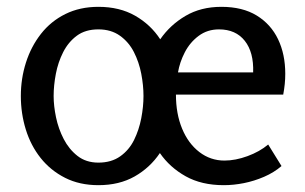

<svg xmlns="http://www.w3.org/2000/svg" viewBox="-20 -529 893 562"><path d="M41 -248Q41 -299 56 -346Q71 -393 100 -430Q129 -467 171.5 -488Q214 -509 268 -509Q330 -509 375.5 -483Q421 -457 449 -414Q478 -456 523 -482.5Q568 -509 628 -509Q690 -509 731.5 -483.5Q773 -458 794 -414Q815 -370 815 -313Q815 -298 813.5 -283Q812 -268 809 -252H495Q495 -196 513 -152.5Q531 -109 563.5 -84Q596 -59 637 -59Q669 -59 704.5 -72Q740 -85 765 -106L804 -43Q782 -24 753 -11.5Q724 1 694 7Q664 13 635 13Q570 13 523.5 -13Q477 -39 448 -81Q419 -38 374 -12.5Q329 13 268 13Q213 13 170.5 -8.5Q128 -30 99 -66.5Q70 -103 55.5 -150Q41 -197 41 -248ZM137 -248Q137 -219 144 -185.5Q151 -152 166.5 -122Q182 -92 207 -72.5Q232 -53 268 -53Q306 -53 332 -71.5Q358 -90 372.5 -119.5Q387 -149 393.5 -183Q400 -217 400 -248Q400 -279 393.5 -313Q387 -347 372 -376.5Q357 -406 331 -424.5Q305 -443 268 -443Q230 -443 205 -424.5Q180 -406 165 -376.5Q150 -347 143.5 -313Q137 -279 137 -248ZM501 -317H721Q723 -376 696.5 -409.5Q670 -443 621 -443Q587 -443 561.5 -424Q536 -405 521 -376Q506 -347 501 -317Z"/></svg>

Font: Rosario Medium
Style: Regular
Weight: 500
Version: Version 1.201